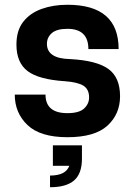

<svg xmlns="http://www.w3.org/2000/svg" viewBox="-20 -563 566 806"><path d="M263 13Q149 13 95.5 -38Q42 -89 42 -166H171Q171 -88 263 -88Q312 -88 333 -107.5Q354 -127 354 -154Q354 -188 330.5 -203Q307 -218 253 -222Q143 -229 96 -264.5Q49 -300 49 -376Q49 -435 77.5 -471.5Q106 -508 154.5 -525.5Q203 -543 263 -543Q478 -543 478 -357H351Q351 -442 263 -442Q218 -442 197.5 -424Q177 -406 177 -379Q177 -317 274 -315Q386 -309 435 -273.5Q484 -238 484 -159Q484 -84 431 -35.5Q378 13 263 13ZM190 223V174Q256 174 271 133H202V47H324V103Q324 166 291 194.5Q258 223 190 223Z"/></svg>

Font: Tanohe Sans SemiBold
Style: Regular
Weight: 600
Designer: Village Type and Design LLC & Cristiano Sobral
Foundry: Cooper Hewitt Smithsonian Design Museum
Version: Version 1.00;September 29, 2021;FontCreator 13.0.0.2655 64-b